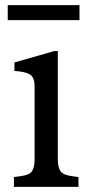

<svg xmlns="http://www.w3.org/2000/svg" viewBox="-20 -724 351 744"><path d="M34 0V-38L57 -41Q93 -45 103.5 -60Q114 -75 114 -106V-389Q114 -426 94 -436.5Q74 -447 36 -449V-482L190 -526H204V-106Q204 -75 215 -60Q226 -45 262 -41L284 -38V0ZM10 -646V-704H288V-646Z"/></svg>

Font: Hedvig Letters Serif
Style: Regular
Weight: 400
Designer: Alexander Örn & Tor Weibull
Foundry: Kanon Foundry
Version: Version 1.000